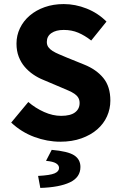

<svg xmlns="http://www.w3.org/2000/svg" viewBox="-20 -684 596 943"><path d="M276 12Q212 12 148.5 -11.5Q85 -35 35 -82L119 -183Q154 -153 196.5 -134Q239 -115 280 -115Q326 -115 348.5 -132Q371 -149 371 -178Q371 -193 364.5 -204Q358 -215 345.5 -223.5Q333 -232 315.5 -239.5Q298 -247 277 -256L192 -292Q167 -302 143.5 -318Q120 -334 101.5 -355.5Q83 -377 72 -405.5Q61 -434 61 -470Q61 -510 78 -545.5Q95 -581 126 -607.5Q157 -634 199.5 -649Q242 -664 293 -664Q350 -664 405.5 -642Q461 -620 503 -578L428 -485Q396 -510 364 -523.5Q332 -537 293 -537Q255 -537 232.5 -521.5Q210 -506 210 -478Q210 -463 217.5 -452.5Q225 -442 238.5 -433.5Q252 -425 270 -417.5Q288 -410 309 -401L393 -367Q453 -343 487.5 -301Q522 -259 522 -190Q522 -149 505.5 -112.5Q489 -76 457.5 -48.5Q426 -21 380 -4.5Q334 12 276 12ZM178 239 167 180Q226 177 248 167.5Q270 158 270 141Q270 127 255 118Q240 109 206 106L234 52Q314 59 344.5 79Q375 99 375 136Q375 187 323.5 211.5Q272 236 178 239Z"/></svg>

Font: TT Toshiba Sans
Style: Bold
Weight: 700
Designer: Paul D. Hunt
Foundry: Toshiba Corporation
Version: Version 2.020;PS 2.000;hotconv 1.0.86;makeotf.lib2.5.63406